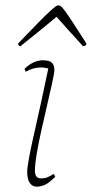

<svg xmlns="http://www.w3.org/2000/svg" viewBox="-20 -688 344 720"><path d="M117 12Q102 12 92 -1.5Q82 -15 82 -44Q82 -60 90 -102Q98 -144 111 -200.5Q124 -257 137 -317.5Q150 -378 161 -431Q148 -435 135 -435Q119 -435 104.5 -431Q90 -427 76 -419L72 -430Q90 -447 107 -454.5Q124 -462 140 -462Q166 -462 175 -452.5Q184 -443 184 -426Q184 -415 176.5 -381Q169 -347 158.5 -301.5Q148 -256 137 -207.5Q126 -159 118.5 -116Q111 -73 111 -47Q111 -19 134 -19Q148 -19 158.5 -23.5Q169 -28 182 -36L187 -25Q162 0 146.5 6Q131 12 117 12ZM199 -668Q204 -668 209 -664Q214 -660 224 -646.5Q234 -633 253 -604Q272 -575 304 -525Q304 -515 291 -515Q255 -555 229.5 -583Q204 -611 192 -625Q176 -611 144.5 -585.5Q113 -560 57 -515Q48 -515 48 -525Q96 -575 124.5 -604Q153 -633 168 -646.5Q183 -660 189 -664Q195 -668 199 -668Z"/></svg>

Font: Petrona Thin
Style: Italic
Weight: 100
Italic angle: -9°
Designer: Ringo R. Seeber
Foundry: Ringo R. Seeber
Version: Version 2.001; ttfautohint (v1.8.3)